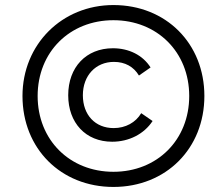

<svg xmlns="http://www.w3.org/2000/svg" viewBox="-20 -730 866 760"><path d="M424 -169C490 -169 550 -199 584 -251L539 -282C517 -245 477 -223 430 -223C357 -223 308 -275 308 -353C308 -431 359 -485 431 -485C475 -485 509 -466 530 -431L576 -463C545 -512 490 -539 427 -539C321 -539 250 -464 250 -353C250 -244 319 -169 424 -169ZM429 10C637 10 789 -142 789 -350C789 -558 637 -710 429 -710C225 -710 69 -554 69 -350C69 -142 221 10 429 10ZM429 -50C256 -50 129 -176 129 -350C129 -524 256 -650 429 -650C602 -650 729 -524 729 -350C729 -176 602 -50 429 -50Z"/></svg>

Font: Fixel Display Light
Style: Italic
Weight: 300
Italic angle: -10°
Designer: AlfaBravo + MacPaw
Foundry: Kyrylo Tkachov, Marchela Mozhyna, Serhii Makarenko, Maria Weinstein, Zakhar Kryvoshyya
Version: Version 1.210;Glyphs 3.2 (3217)